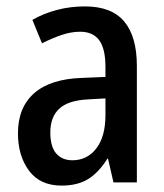

<svg xmlns="http://www.w3.org/2000/svg" viewBox="-20 -569 513 599"><path d="M245 -549Q328 -549 367.5 -502Q407 -455 407 -363V0H334L317 -74H315Q289 -32 256 -11Q223 10 172 10Q105 10 70.5 -36.5Q36 -83 36 -153Q36 -234 87 -278.5Q138 -323 237 -326L309 -329V-360Q309 -417 289.5 -443.5Q270 -470 230 -470Q202 -470 172.5 -460Q143 -450 111 -434L81 -507Q116 -527 157.5 -538Q199 -549 245 -549ZM256 -259Q193 -256 165 -230Q137 -204 137 -156Q137 -111 155.5 -90Q174 -69 206 -69Q252 -69 280.5 -106Q309 -143 309 -210V-262Z"/></svg>

Font: Noto Sans Lao UI Cond Med
Style: Regular
Weight: 500
Width: 3
Designer: Monotype Design Team
Foundry: Monotype Imaging Inc.
Version: Version 2.000; ttfautohint (v1.8.4.7-5d5b)